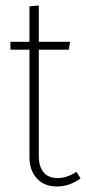

<svg xmlns="http://www.w3.org/2000/svg" viewBox="-20 -673 315 703"><path d="M259.8 -43.9 274.9 -20Q235.4 9.8 188 9.8Q142.1 9.8 115 -19.5Q87.9 -48.8 87.9 -99.1V-491.2H18.1V-520H87.9V-649.9L122.1 -652.8V-520H236.8L231.9 -491.2H122.1V-101.1Q122.1 -63.5 139.6 -42.2Q157.2 -21 190.9 -21Q225.1 -21 259.8 -43.9Z"/></svg>

Font: Fira Sans Compressed UltraLight
Style: Regular
Weight: 200
Width: 1
Designer: Carrois Corporate & Edenspiekermann AG
Foundry: Carrois Corporate GbR & Edenspiekermann AG
Version: Version 4.203;PS 004.203;hotconv 1.0.88;makeotf.lib2.5.64775